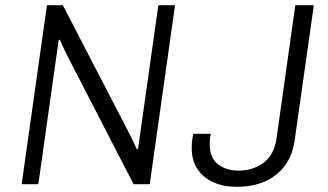

<svg xmlns="http://www.w3.org/2000/svg" viewBox="-20 -706 1258 736"><path d="M63 0 160 -686H221L482 -182L505 -133L509 -134L587 -686H651L554 0H492L234 -500L209 -554L205 -553L127 0ZM883 10Q837 10 798.5 -7Q760 -24 737.5 -57Q715 -90 715 -138Q715 -147 715.5 -158Q716 -169 721 -193H788Q785 -179 784.5 -169Q784 -159 784 -153Q784 -101 815.5 -76.5Q847 -52 895 -52Q949 -52 990 -82Q1031 -112 1040 -175L1112 -686H1183L1110 -171Q1102 -111 1072 -71Q1042 -31 995.5 -10.5Q949 10 890 10Z"/></svg>

Font: Chivo ExtraLight
Style: Italic
Weight: 250
Italic angle: -8.05°
Designer: Hector Gatti
Foundry: Omnibus-Type
Version: Version 2.002